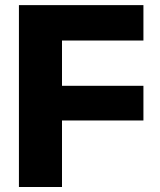

<svg xmlns="http://www.w3.org/2000/svg" viewBox="-20 -748 639 768"><path d="M55.7 0V-727.5H553.7V-585.9H228V-404.8H553.7V-266.1H228V0Z"/></svg>

Font: Inter 16pt ExtraBold
Style: Regular
Weight: 800
Version: Version 4.001;git-66647c0bb